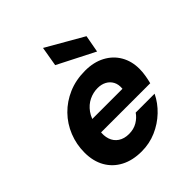

<svg xmlns="http://www.w3.org/2000/svg" viewBox="-210 -884 1027 1027"><g transform="rotate(-45 304.0 -370.5)"><path d="M267 12Q199 12 149.5 -14Q100 -40 73 -87.5Q46 -135 46 -200Q46 -262 68.5 -318Q91 -374 132.5 -416.5Q174 -459 231 -483.5Q288 -508 358 -508Q423 -508 471 -482.5Q519 -457 545 -412Q571 -367 571 -309Q571 -284 566.5 -258.5Q562 -233 557 -214H146L161 -298H431Q434 -329 422.5 -350.5Q411 -372 389.5 -383.5Q368 -395 340 -395Q306 -395 275 -380Q244 -365 222 -334.5Q200 -304 192 -257L187 -228Q181 -192 190.5 -163.5Q200 -135 224.5 -118.5Q249 -102 285 -102Q321 -102 348 -118Q375 -134 391 -158H534Q511 -110 470.5 -71.5Q430 -33 378 -10.5Q326 12 267 12ZM476 -535 266 -642 285 -753 494 -633Z"/></g></svg>

Font: DM Sans 24pt ExtraBold
Style: Italic
Weight: 800
Italic angle: -10°
Designer: Colophon Foundry, Jonny Pinhorn
Foundry: Colophon Foundry
Version: Version 4.004;gftools[0.9.30]